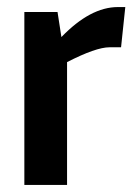

<svg xmlns="http://www.w3.org/2000/svg" viewBox="-20 -524 383 544"><path d="M335 -504 323 -390H290Q252 -390 170 -348V0H49V-490H143L154 -419Q236 -504 314 -504Z"/></svg>

Font: Exo 2 Semi Bold Condensed
Style: Regular
Weight: 600
Width: 3
Designer: Natanael Gama
Version: Version 1.001;PS 001.001;hotconv 1.0.70;makeotf.lib2.5.58329